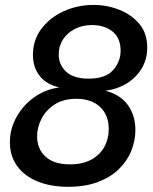

<svg xmlns="http://www.w3.org/2000/svg" viewBox="-20 -735 613 768"><path d="M252.9 12.2Q182.1 12.2 129.6 -9.5Q77.1 -31.2 48.3 -71.3Q19.5 -111.3 19.5 -166Q19.5 -218.3 45.2 -265.4Q70.8 -312.5 115.5 -345Q160.2 -377.4 217.3 -385.3Q166 -397 138.9 -431.2Q111.8 -465.3 111.8 -515.6Q111.8 -574.7 145.5 -619.6Q179.2 -664.6 234.6 -689.9Q290 -715.3 354.5 -715.3Q408.2 -715.3 457.5 -695.8Q506.8 -676.3 538.3 -638.2Q569.8 -600.1 568.8 -542.5Q568.4 -497.1 546.6 -460.9Q524.9 -424.8 487.5 -401.6Q450.2 -378.4 401.9 -372.1Q462.4 -356 491.9 -314.2Q521.5 -272.5 521.5 -214.8Q521.5 -172.4 505.1 -131.6Q488.8 -90.8 455.3 -58.3Q421.9 -25.9 371.3 -6.8Q320.8 12.2 252.9 12.2ZM259.8 -77.6Q311 -77.6 345.5 -96.7Q379.9 -115.7 397.5 -147.7Q415 -179.7 415 -218.3Q415 -274.4 380.4 -307.1Q345.7 -339.8 285.6 -339.8Q233.9 -339.8 199 -317.4Q164.1 -294.9 146.2 -260.3Q128.4 -225.6 128.4 -189.5Q128.4 -139.6 161.9 -108.6Q195.3 -77.6 259.8 -77.6ZM335 -420.4Q402.3 -420.4 432.4 -454.6Q462.4 -488.8 462.4 -532.2Q462.4 -583.5 429.9 -609.1Q397.5 -634.8 348.6 -634.8Q309.1 -634.8 279.1 -619.1Q249 -603.5 231.9 -577.1Q214.8 -550.8 214.8 -517.6Q214.8 -475.6 244.9 -448Q274.9 -420.4 335 -420.4Z"/></svg>

Font: Schibsted Grotesk Medium
Style: Italic
Weight: 500
Italic angle: -12°
Designer: Bakken & Baeck AS, Henrik Kongsvoll
Foundry: Schibsted ASA
Version: Version 1.100;gftools[0.9.25]